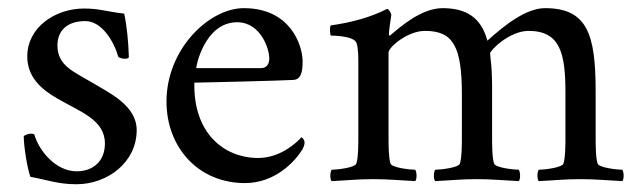

<svg xmlns="http://www.w3.org/2000/svg" viewBox="-20 -448 1579 478"><path d="M189.5 -426.8C117.2 -426.8 47.9 -379.9 47.9 -307.6C47.9 -255.9 83 -225.6 122.1 -203.1C178.7 -169.9 241.2 -150.4 241.2 -90.8C241.2 -45.9 210.9 -21.5 170.9 -21.5C119.1 -21.5 77.1 -72.3 65.4 -113.3C62.5 -115.2 59.6 -115.2 56.6 -115.2C51.8 -115.2 43 -112.3 39.1 -109.4C39.1 -84 47.9 -28.3 55.7 -7.8C98.6 0 125 10.7 169.9 10.7C249 10.7 320.3 -44.9 320.3 -124C320.3 -185.5 252 -216.8 208 -243.2C164.1 -269.5 123 -284.2 123 -335C123 -370.1 145.5 -395.5 192.4 -395.5C234.4 -395.5 264.6 -342.8 274.4 -306.6C279.3 -302.7 286.1 -301.8 291 -301.8C295.9 -301.8 300.8 -302.7 300.8 -306.6C299.8 -341.8 295.9 -383.8 289.1 -414.1C246.1 -418.9 227.5 -426.8 189.5 -426.8Z M463.9 -242.2C475.6 -242.2 679.7 -247.1 710 -249C728.5 -250 733.4 -266.6 733.4 -294.9C733.4 -334 704.1 -427.7 586.9 -427.7C501 -427.7 394.5 -326.2 394.5 -195.3C394.5 -80.1 474.6 7.8 589.8 7.8C666 7.8 714.8 -46.9 732.4 -75.2C735.4 -80.1 738.3 -87.9 738.3 -92.8C738.3 -100.6 731.4 -106.4 730.5 -106.4C717.8 -91.8 676.8 -54.7 623 -54.7C537.1 -54.7 460.9 -117.2 463.9 -242.2ZM570.3 -392.6C629.9 -392.6 651.4 -324.2 650.4 -300.8C649.4 -283.2 639.6 -278.3 627.9 -278.3H468.8C466.8 -278.3 488.3 -392.6 570.3 -392.6Z M948.2 -363.3C948.2 -371.1 953.1 -403.3 954.1 -410.2C954.1 -415 948.2 -425.8 943.4 -425.8C904.3 -405.3 853.5 -391.6 803.7 -384.8C799.8 -379.9 801.8 -361.3 803.7 -359.4C810.5 -359.4 860.4 -358.4 867.2 -341.8C872.1 -330.1 872.1 -303.7 872.1 -291V-113.3C872.1 -84 872.1 -56.6 867.2 -41C864.3 -30.3 817.4 -25.4 805.7 -25.4C801.8 -20.5 800.8 -2 805.7 2.9C845.7 1 871.1 -2 909.2 -2C947.3 -2 973.6 1 1013.7 2.9C1018.6 -2 1017.6 -20.5 1013.7 -25.4C1002 -25.4 955.1 -30.3 952.1 -41C947.3 -56.6 947.3 -84 947.3 -113.3V-317.4C947.3 -330.1 994.1 -371.1 1038.1 -371.1C1108.4 -371.1 1129.9 -332 1129.9 -212.9V-113.3C1129.9 -84 1129.9 -56.6 1125 -41C1122.1 -30.3 1075.2 -25.4 1063.5 -25.4C1059.6 -20.5 1058.6 -2 1063.5 2.9C1103.5 1 1128.9 -2 1167 -2C1205.1 -2 1231.4 1 1271.5 2.9C1276.4 -2 1275.4 -20.5 1271.5 -25.4C1259.8 -25.4 1212.9 -30.3 1210 -41C1205.1 -56.6 1205.1 -84 1205.1 -113.3V-233.4C1205.1 -251 1204.1 -284.2 1201.2 -302.7C1201.2 -304.7 1200.2 -314.5 1200.2 -315.4C1200.2 -322.3 1248 -371.1 1295.9 -371.1C1375 -371.1 1387.7 -314.5 1387.7 -217.8V-113.3C1387.7 -84 1387.7 -56.6 1382.8 -41C1379.9 -30.3 1333 -25.4 1321.3 -25.4C1317.4 -20.5 1316.4 -2 1321.3 2.9C1361.3 1 1386.7 -2 1424.8 -2C1462.9 -2 1489.3 1 1529.3 2.9C1534.2 -2 1533.2 -20.5 1529.3 -25.4C1517.6 -25.4 1470.7 -30.3 1467.8 -41C1462.9 -56.6 1462.9 -84 1462.9 -113.3V-220.7C1462.9 -362.3 1442.4 -427.7 1336.9 -427.7C1290 -427.7 1236.3 -385.7 1193.4 -346.7C1177.7 -405.3 1139.6 -427.7 1082 -427.7C1029.3 -427.7 977.5 -381.8 953.1 -361.3C952.1 -360.4 951.2 -359.4 950.2 -359.4C948.2 -359.4 948.2 -362.3 948.2 -363.3Z"/></svg>

Font: Crimson
Style: Roman
Weight: 400
Version: Version 0.2